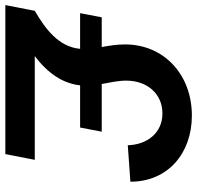

<svg xmlns="http://www.w3.org/2000/svg" viewBox="-38 -726 756 737"><g transform="rotate(90 340.5 -358.0)"><path d="M14 -113 -8 0H564L586 -113H188C256 -165 293 -222 300 -287H462L478 -370H295C289 -402 282 -433 282 -464C282 -545 333 -603 408 -603C483 -603 528 -544 530 -470L670 -480C670 -624 561 -716 416 -716C260 -716 143 -610 143 -459C143 -427 148 -398 153 -370H39L23 -287H160C152 -204 84 -154 14 -113Z"/></g></svg>

Font: Uncut Sans
Style: Bold Italic
Weight: 700
Italic angle: -11°
Designer: Kasper Nordkvist
Foundry: UNCUT.wtf
Version: Version 1.304;Glyphs 3.2 (3246)